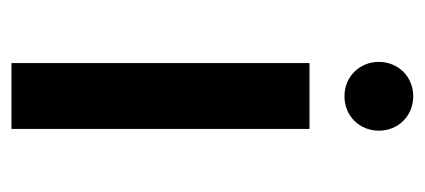

<svg xmlns="http://www.w3.org/2000/svg" viewBox="-223 -518 741 335"><g transform="rotate(90 147.5 -350.5)"><path d="M90 0H205V-520H90ZM88 -641C88 -607 114 -581 148 -581C182 -581 208 -607 208 -641C208 -675 182 -701 148 -701C114 -701 88 -675 88 -641Z"/></g></svg>

Font: Grotesk 03
Style: Bold
Weight: 500
Designer: Frank Adebiaye, contributions by Jérémy Landes, Ariel Martín Pérez
Foundry: Velvetyne Type Foundry
Version: Version 3.000;Glyphs 3.1.2 (3150)